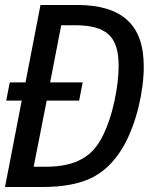

<svg xmlns="http://www.w3.org/2000/svg" viewBox="-24 -749 646 769"><path d="M-3.9 0H144C230.5 0 298.8 -13.2 349.6 -40C398.4 -65.9 441.9 -109.4 476.1 -172.9C497.1 -211.9 517.1 -263.7 531.2 -321.8C544.9 -377.9 551.8 -433.6 551.8 -481.4C551.8 -565.9 530.8 -627.4 485.8 -668.5C441.4 -709 375 -729 286.1 -729H138.2L78.1 -418.9H15.1L1 -346.2H63ZM110.8 -81.1 163.1 -346.2H293L307.1 -418.9H176.8L221.2 -647.9H276.9C339.8 -647.9 384.3 -635.7 411.1 -610.8C438 -585.9 451.2 -546.4 451.2 -484.9C451.2 -445.8 445.8 -397 434.6 -345.2C422.9 -289.6 407.2 -245.1 390.6 -210.9C369.1 -166.5 344.2 -134.3 303.2 -111.8C267.6 -92.3 222.2 -81.1 158.2 -81.1Z"/></svg>

Font: Hack
Style: Oblique
Weight: 400
Italic angle: -12°
Monospace: yes
Designer: Christopher Simpkins
Foundry: Christopher Simpkins
Version: Version 2.010